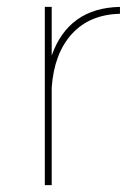

<svg xmlns="http://www.w3.org/2000/svg" viewBox="-20 -537 378 557"><path d="M130 -376Q179 -514 328 -517V-497Q240 -495 188.5 -438.5Q137 -382 130 -283V0H110V-517H130Z"/></svg>

Font: Montserrat arm Thin
Style: Regular
Weight: 250
Designer: Julieta Ulanovsky
Foundry: Julieta Ulanovsky
Version: Version 6.000;PS 006.000;hotconv 1.0.88;makeotf.lib2.5.64775